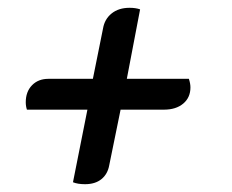

<svg xmlns="http://www.w3.org/2000/svg" viewBox="-20 -482 594 492"><path d="M167 -15 204 -201H49Q46 -210 46 -220Q46 -247 62 -263.5Q78 -280 104 -280H218L244 -409Q248 -433 266 -447.5Q284 -462 312 -462Q328 -462 339 -458L305 -280H464Q468 -268 468 -258Q468 -232 449.5 -216.5Q431 -201 400 -201H289L260 -59Q256 -36 240 -23Q224 -10 198 -10Q179 -10 167 -15Z"/></svg>

Font: Sansita SW
Style: Italic
Weight: 400
Italic angle: -11°
Designer: Pablo Cosgaya
Foundry: Omnibus-Type
Version: Version 1.000